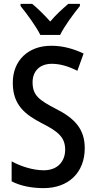

<svg xmlns="http://www.w3.org/2000/svg" viewBox="-20 -960 496 990"><path d="M188 -780H290C312 -825 360 -890 392 -929V-940H332C300 -912 272 -888 239 -849C208 -884 173 -918 146 -940H86V-929C120 -887 166 -824 188 -780ZM417 -196C417 -294 366 -350 266 -400C180 -445 148 -469 148 -536C148 -592 184 -631 247 -631C289 -631 331 -619 379 -595L411 -684C360 -708 305 -724 246 -724C125 -725 45 -647 46 -532C46 -416 113 -368 195 -325C280 -282 316 -252 316 -188C316 -129 278 -82 206 -82C151 -82 90 -101 40 -128V-25C86 -1 144 10 205 10C333 10 417 -70 417 -196Z"/></svg>

Font: Noto Sans Sinhala UI Condensed Medium
Style: Regular
Weight: 500
Width: 3
Designer: Jelle Bosma - Monotype Design Team
Foundry: Monotype Imaging Inc.
Version: Version 2.006